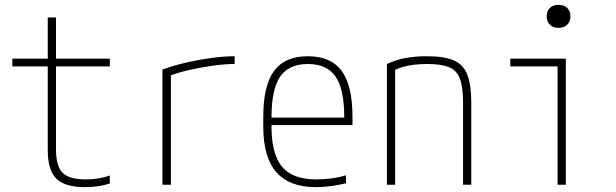

<svg xmlns="http://www.w3.org/2000/svg" viewBox="-20 -762 2540 792"><path d="M331 10Q248 10 212.5 -25Q177 -60 177 -142V-488H31V-520H177V-690H211V-520H433V-488H211V-146Q211 -76 238.5 -49Q266 -22 335 -22Q362 -22 386 -26Q410 -30 433 -38V-5Q407 3 382.5 6.5Q358 10 331 10Z M650 -475Q696 -492 748.5 -504Q801 -516 852.5 -523Q904 -530 948 -530V-498Q908 -498 861 -491.5Q814 -485 766 -474.5Q718 -464 675 -448L685 -466V0H650Z M1284 10Q1174 10 1120 -51.5Q1066 -113 1066 -240V-280Q1066 -409 1110.5 -469.5Q1155 -530 1250 -530Q1345 -530 1389.5 -469.5Q1434 -409 1434 -280V-246H1083V-277H1411L1400 -263V-279Q1400 -395 1364 -446.5Q1328 -498 1250 -498Q1172 -498 1136 -446.5Q1100 -395 1100 -279V-241Q1100 -164 1119.5 -115.5Q1139 -67 1180 -44.5Q1221 -22 1285 -22Q1315 -22 1346.5 -26Q1378 -30 1407 -39V-6Q1379 1 1346 5.5Q1313 10 1284 10Z M1576 -498Q1612 -515 1652 -522.5Q1692 -530 1742 -530Q1812 -530 1851.5 -513Q1891 -496 1907.5 -454.5Q1924 -413 1924 -340V0H1890V-339Q1890 -402 1877.5 -436.5Q1865 -471 1833 -484.5Q1801 -498 1742 -498Q1713 -498 1687.5 -495Q1662 -492 1640 -485.5Q1618 -479 1595 -467L1610 -490V0H1576Z M2280 0V-488H2085V-520H2314V0ZM2284 -647Q2262 -647 2248.5 -660Q2235 -673 2235 -695Q2235 -717 2248.5 -729.5Q2262 -742 2284 -742Q2306 -742 2319.5 -729.5Q2333 -717 2333 -695Q2333 -673 2319.5 -660Q2306 -647 2284 -647Z"/></svg>

Font: M PLUS Code Latin ExtraLight
Style: Regular
Weight: 250
Designer: Coji Morishita
Foundry: UNDERFOREST DESIGN
Version: Version 1.002; ttfautohint (v1.8.3)